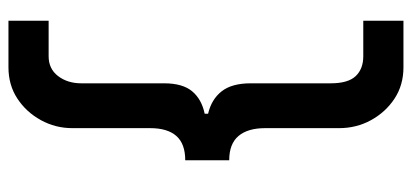

<svg xmlns="http://www.w3.org/2000/svg" viewBox="-280 -535 974 454"><g transform="rotate(90 207.0 -308.0)"><path d="M139 159H29V64H113Q143 64 160 41.5Q177 19 177 -13V-209Q177 -253 196 -275.5Q215 -298 249 -305V-313Q215 -321 196 -345Q177 -369 177 -414V-603Q177 -644 160 -662Q143 -680 113 -680H29V-775H139Q181 -775 213 -754Q245 -733 264 -698.5Q283 -664 283 -623V-448Q283 -407 301.5 -385Q320 -363 359 -363V-259Q320 -259 301.5 -238Q283 -217 283 -176V8Q283 48 264 82.5Q245 117 213 138Q181 159 139 159Z"/></g></svg>

Font: Inclusive Sans Medium
Style: Regular
Weight: 500
Designer: Olivia King
Foundry: Olivia King
Version: Version 2.004